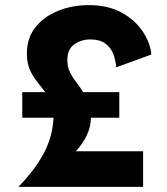

<svg xmlns="http://www.w3.org/2000/svg" viewBox="-20 -730 651 750"><path d="M67 -370H157Q142 -390 125 -411Q108 -432 96.5 -458Q85 -484 85 -521Q85 -581 118 -623Q151 -665 206.5 -687.5Q262 -710 327 -710Q403 -710 456.5 -680Q510 -650 539 -605Q568 -560 571 -517L434 -467Q432 -494 422.5 -519Q413 -544 391.5 -560Q370 -576 333 -576Q298 -576 270.5 -557Q243 -538 243 -495Q243 -469 253 -448.5Q263 -428 277.5 -409.5Q292 -391 305 -370H446V-270H335Q335 -234 318.5 -200.5Q302 -167 276 -139H539V0H52Q121 -72 153.5 -136Q186 -200 189 -270H67Z"/></svg>

Font: Jost*
Style: Bold
Weight: 700
Version: Version 3.7